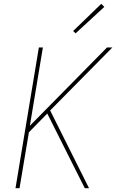

<svg xmlns="http://www.w3.org/2000/svg" viewBox="-20 -983 640 1003"><path d="M61 0 183 -735H204L136 -326L539 -735H567L242 -406L445 0H423L365 -115L227 -390L131 -292L82 0ZM375 -809 362 -821 509 -963 525 -947Z"/></svg>

Font: Iosevka SS04 Th Ex Obl
Style: Regular
Weight: 100
Width: 7
Italic angle: -9°
Monospace: yes
Designer: Belleve Invis
Foundry: Belleve Invis
Version: Version 19.0.0; ttfautohint (v1.8.4)